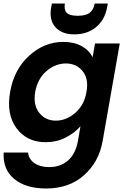

<svg xmlns="http://www.w3.org/2000/svg" viewBox="-27 -802 725 1095"><path d="M31 -279Q53 -406 139.5 -484.5Q226 -563 334 -563Q396 -563 439.5 -538.5Q483 -514 501 -475L515 -554H656L558 4Q537 122 452 197.5Q367 273 236 273Q119 273 53.5 218Q-12 163 -6 68H133Q137 106 169.5 128.5Q202 151 254 151Q316 151 359.5 114.5Q403 78 417 4L432 -82Q398 -43 346.5 -17Q295 9 234 9Q126 9 67 -71Q8 -151 31 -279ZM466 -277Q480 -352 444.5 -396Q409 -440 349 -440Q289 -440 238.5 -397Q188 -354 174 -279Q161 -204 196.5 -159Q232 -114 291 -114Q351 -114 402 -158Q453 -202 466 -277ZM584 -761Q571 -689 521 -647.5Q471 -606 397 -606Q325 -606 288.5 -647.5Q252 -689 265 -761L269 -782H343Q337 -747 353 -729.5Q369 -712 416 -712Q463 -712 485 -729.5Q507 -747 513 -782H588Z"/></svg>

Font: Poppins SemiBold
Style: Italic
Weight: 600
Italic angle: -10°
Designer: Ninad Kale (Devanagari), Jonny Pinhorn (Latin)
Foundry: Indian Type Foundry
Version: Version 3.200;PS 1.000;hotconv 16.6.54;makeotf.lib2.5.65590